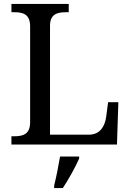

<svg xmlns="http://www.w3.org/2000/svg" viewBox="-20 -734 663 975"><path d="M38 0H574L581 -215H529L519 -140C513 -97 491 -50 431 -50H234V-604C234 -663 272 -672 316 -672H329V-714H38V-672H51C96 -672 133 -663 133 -600V-114C133 -51 96 -42 51 -42H38ZM255 208V221H299C327 179 364 113 382 71V61H285C277 109 266 164 255 208Z"/></svg>

Font: Noto Serif Balinese
Style: Regular
Weight: 400
Designer: Monotype Design Team
Foundry: Monotype Imaging Inc.
Version: Version 2.005